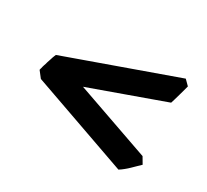

<svg xmlns="http://www.w3.org/2000/svg" viewBox="-81 -572 621 576"><g transform="rotate(30 229.5 -284.5)"><path d="M434.6 -164.1Q429.2 -159.2 422.6 -152.6Q416 -146 408.9 -139.2Q401.9 -132.3 394 -126Q386.2 -119.6 378.9 -115.2L41.5 -234.4L24.4 -256.3Q24.4 -257.8 24.9 -258.3Q24.9 -259.3 25.1 -259.5Q25.4 -259.8 25.4 -260.7L26.4 -263.7L27.3 -268.1L29.3 -274.9L31.2 -280.3L33.2 -287.6L35.2 -293.5Q35.6 -295.9 37.6 -300.8Q37.6 -301.8 38.1 -302.2L39.1 -305.7Q39.6 -306.2 39.6 -307.1L42 -313.5L44.4 -319.3L417.5 -452.6L434.6 -435.5Q433.1 -430.2 430.7 -420.9Q428.2 -411.6 425.3 -401.4Q422.4 -391.1 419.7 -381.8Q417 -372.6 415.5 -368.2L162.6 -277.3L421.4 -186.5Z"/></g></svg>

Font: Gentium Book Basic
Style: Bold
Weight: 700
Designer: J. Victor Gaultney and Annie Olsen
Foundry: SIL International
Version: Version 1.102; 2013; Maintenance release